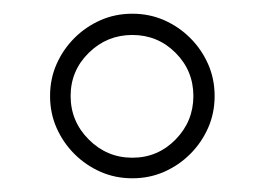

<svg xmlns="http://www.w3.org/2000/svg" viewBox="-20 -800 386 280"><path d="M53 -660Q53 -685 62.5 -706.5Q72 -728 88.5 -744.5Q105 -761 126.5 -770.5Q148 -780 173 -780Q198 -780 219.5 -770.5Q241 -761 257.5 -744.5Q274 -728 283.5 -706.5Q293 -685 293 -660Q293 -635 283.5 -613.5Q274 -592 257.5 -575.5Q241 -559 219.5 -549.5Q198 -540 173 -540Q148 -540 126.5 -549.5Q105 -559 88.5 -575.5Q72 -592 62.5 -613.5Q53 -635 53 -660ZM83 -660Q83 -623 109.5 -596.5Q136 -570 173 -570Q210 -570 236 -596.5Q262 -623 262 -660Q262 -697 236 -723Q210 -749 173 -749Q136 -749 109.5 -723Q83 -697 83 -660Z"/></svg>

Font: Libre Baskerville
Style: Regular
Weight: 400
Designer: Pablo Impallari, Rodrigo Fuenzalida
Foundry: Pablo Impallari, Rodrigo Fuenzalida
Version: Version 1.000; ttfautohint (v0.93) -l 8 -r 50 -G 200 -x 14 -